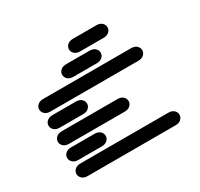

<svg xmlns="http://www.w3.org/2000/svg" viewBox="-172 -1082 1345 1289"><g transform="rotate(-30 500.0 -437.0)"><path d="M159.2 -13.7H840.8Q868.2 -13.7 883.8 -28.3Q899.4 -43 899.4 -62.5Q899.4 -82 883.8 -96.7Q868.2 -111.3 840.8 -111.3H159.2Q131.8 -111.3 116.2 -96.7Q100.6 -82 100.6 -62.5Q100.6 -43 116.2 -28.3Q131.8 -13.7 159.2 -13.7ZM159.2 -138.7H340.8Q368.2 -138.7 383.8 -153.3Q399.4 -168 399.4 -187.5Q399.4 -207 383.8 -221.7Q368.2 -236.3 340.8 -236.3H159.2Q131.8 -236.3 116.2 -221.7Q100.6 -207 100.6 -187.5Q100.6 -168 116.2 -153.3Q131.8 -138.7 159.2 -138.7ZM159.2 -263.7H590.8Q618.2 -263.7 633.8 -278.3Q649.4 -293 649.4 -312.5Q649.4 -332 633.8 -346.7Q618.2 -361.3 590.8 -361.3H159.2Q131.8 -361.3 116.2 -346.7Q100.6 -332 100.6 -312.5Q100.6 -293 116.2 -278.3Q131.8 -263.7 159.2 -263.7ZM159.2 -388.7H340.8Q368.2 -388.7 383.8 -403.3Q399.4 -418 399.4 -437.5Q399.4 -457 383.8 -471.7Q368.2 -486.3 340.8 -486.3H159.2Q131.8 -486.3 116.2 -471.7Q100.6 -457 100.6 -437.5Q100.6 -418 116.2 -403.3Q131.8 -388.7 159.2 -388.7ZM159.2 -513.7H840.8Q868.2 -513.7 883.8 -528.3Q899.4 -543 899.4 -562.5Q899.4 -582 883.8 -596.7Q868.2 -611.3 840.8 -611.3H159.2Q131.8 -611.3 116.2 -596.7Q100.6 -582 100.6 -562.5Q100.6 -543 116.2 -528.3Q131.8 -513.7 159.2 -513.7ZM409.2 -638.7H590.8Q618.2 -638.7 633.8 -653.3Q649.4 -668 649.4 -687.5Q649.4 -707 633.8 -721.7Q618.2 -736.3 590.8 -736.3H409.2Q381.8 -736.3 366.2 -721.7Q350.6 -707 350.6 -687.5Q350.6 -668 366.2 -653.3Q381.8 -638.7 409.2 -638.7ZM534.2 -763.7H715.8Q743.2 -763.7 758.8 -778.3Q774.4 -793 774.4 -812.5Q774.4 -832 758.8 -846.7Q743.2 -861.3 715.8 -861.3H534.2Q506.8 -861.3 491.2 -846.7Q475.6 -832 475.6 -812.5Q475.6 -793 491.2 -778.3Q506.8 -763.7 534.2 -763.7Z"/></g></svg>

Font: Sixtyfour
Style: Regular
Weight: 400
Designer: Jens Kutilek
Foundry: Jens Kutilek
Version: Version 2.001